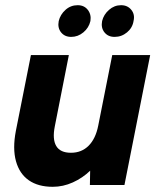

<svg xmlns="http://www.w3.org/2000/svg" viewBox="-20 -712 604 739"><path d="M459 0H326L327 -55Q298 -27 260.5 -10Q223 7 183 7Q127 7 91 -18Q55 -43 41.5 -91.5Q28 -140 41 -208L99 -500H245L191 -226Q181 -176 196.5 -150Q212 -124 253 -124Q294 -124 321 -151Q348 -178 358 -228L412 -500H558ZM254 -570Q229 -570 215 -587.5Q201 -605 206 -631Q212 -656 232 -674Q252 -692 279 -692Q304 -692 318 -674Q332 -656 328 -631Q322 -605 301 -587.5Q280 -570 254 -570ZM421 -570Q396 -570 382 -587.5Q368 -605 373 -631Q379 -656 399.5 -674Q420 -692 446 -692Q471 -692 485.5 -674Q500 -656 494 -631Q490 -605 469 -587.5Q448 -570 421 -570Z"/></svg>

Font: Albert Sans ExtraBold
Style: Italic
Weight: 800
Italic angle: -11.25°
Designer: Andreas Rasmussen
Foundry: a.Foundry
Version: Version 1.025